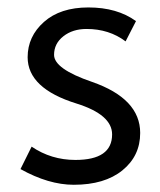

<svg xmlns="http://www.w3.org/2000/svg" viewBox="-20 -489 435 521"><path d="M360.4 -128.2Q360.4 -65.8 312.1 -26.7Q263.9 12.4 180.2 12.4Q111.9 12.4 35.6 -30.2L65.8 -91.1Q118.8 -55 184.7 -55Q284.2 -55 284.2 -124.3Q284.2 -177.7 188.1 -207.9Q55 -249 55 -333.7Q55 -390.1 99.3 -429.5Q143.6 -468.8 219.8 -468.8Q298 -468.8 349 -431.7L320.8 -376.7Q276.2 -410.4 214.9 -410.4Q177.2 -410.4 152 -390.6Q126.7 -370.8 126.7 -340.1Q126.7 -302 229.7 -266.8Q360.4 -221.3 360.4 -128.2Z"/></svg>

Font: Shan Wanhai
Style: Regular
Weight: 400
Designer: Khon Soe Zaw Thu
Foundry: Shan Unicode
Version: Version 1.00 June 3, 2017, initial release